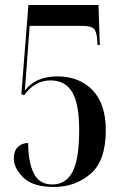

<svg xmlns="http://www.w3.org/2000/svg" viewBox="-20 -734 490 764"><path d="M195 10Q279 10 340 -42Q401 -94 401 -216Q401 -320 348.5 -375Q296 -430 208 -430Q122 -430 79 -374L98 -631H309Q342 -631 353.5 -619.5Q365 -608 367 -573L368 -555H377L372 -714H93L65 -359L76 -355Q118 -414 181 -414Q239 -414 267 -368Q295 -322 295 -216Q295 -100 268.5 -50Q242 0 188 0Q136 0 114 -45Q92 -90 92 -165Q68 -165 51.5 -149.5Q35 -134 35 -103Q35 -65 73 -27.5Q111 10 195 10Z"/></svg>

Font: Noto Serif Display Condensed Semi
Style: Regular
Weight: 600
Width: 3
Designer: Monotype Design Team
Foundry: Monotype Imaging Inc.
Version: Version 1.900